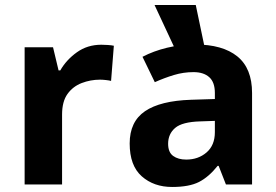

<svg xmlns="http://www.w3.org/2000/svg" viewBox="-20 -734 1098 764"><path d="M383 -556Q394 -556 409 -555Q424 -554 433 -552L422 -412Q415 -414 401.5 -415.5Q388 -417 378 -417Q340 -417 305 -403.5Q270 -390 248.5 -360Q227 -330 227 -278V0H78V-546H191L213 -454H220Q244 -496 286 -526Q328 -556 383 -556Z M756 -557Q866 -557 924.5 -509.5Q983 -462 983 -364V0H879L850 -74H846Q811 -30 772 -10Q733 10 665 10Q592 10 544 -32.5Q496 -75 496 -163Q496 -250 557 -291.5Q618 -333 740 -337L835 -340V-364Q835 -407 812.5 -427Q790 -447 750 -447Q710 -447 672 -435.5Q634 -424 596 -407L547 -508Q591 -531 644.5 -544Q698 -557 756 -557ZM777 -251Q705 -249 677 -225Q649 -201 649 -162Q649 -128 669 -113.5Q689 -99 721 -99Q769 -99 802 -127.5Q835 -156 835 -208V-253ZM713 -461 595 -714H759L812 -461Z"/></svg>

Font: Noto Sans Nag Mundari
Style: Bold
Weight: 700
Version: Version 1.000